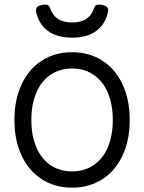

<svg xmlns="http://www.w3.org/2000/svg" viewBox="-20 -822 640 852"><path d="M460 -776.9Q460 -772.9 459.5 -770.5Q448.2 -715.3 407.5 -685.1Q366.7 -654.8 299.8 -654.8Q232.9 -654.8 192.1 -685.1Q151.4 -715.3 140.1 -770.5Q139.6 -772.9 139.6 -776.9Q139.6 -786.1 146 -791.7Q152.3 -797.4 166 -800.3Q173.3 -801.8 179.7 -801.8Q196.3 -801.8 200.7 -790Q211.9 -755.4 236.3 -738.8Q260.7 -722.2 299.8 -722.2Q339.4 -722.2 363.8 -738.8Q388.2 -755.4 398.9 -790Q403.3 -801.8 419.9 -801.8Q426.3 -801.8 433.6 -800.3Q447.3 -797.4 453.6 -791.7Q460 -786.1 460 -776.9ZM555.7 -289.6Q555.7 -200.2 523.9 -132.1Q492.2 -64 434.1 -26.6Q376 10.7 299.8 10.7Q223.6 10.7 165.5 -26.6Q107.4 -64 75.7 -132.1Q43.9 -200.2 43.9 -289.6Q43.9 -378.9 75.7 -447.3Q107.4 -515.6 165.5 -553Q223.6 -590.3 299.8 -590.3Q376 -590.3 434.1 -553Q492.2 -515.6 523.9 -447.3Q555.7 -378.9 555.7 -289.6ZM119.1 -289.6Q119.1 -219.7 141.4 -168.2Q163.6 -116.7 204.3 -89.1Q245.1 -61.5 299.8 -61.5Q354.5 -61.5 395.3 -89.1Q436 -116.7 458.3 -168.2Q480.5 -219.7 480.5 -289.6Q480.5 -359.4 458.3 -411.1Q436 -462.9 395 -490.5Q354 -518.1 299.8 -518.1Q245.6 -518.1 204.6 -490.5Q163.6 -462.9 141.4 -411.1Q119.1 -359.4 119.1 -289.6Z"/></svg>

Font: Courier Prime Sans
Style: Regular
Weight: 400
Designer: Alan Dague-Greene
Foundry: Quote-Unquote Apps
Version: Version 3.020